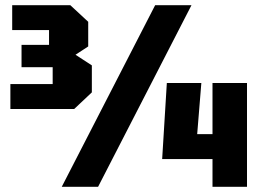

<svg xmlns="http://www.w3.org/2000/svg" viewBox="-20 -720 1006 740"><path d="M266 -300H20V-396H183V-461H63V-547H169V-604H27V-700H251L320 -636V-541L271 -509L334 -468V-364ZM218 0 578 -700H718L358 0ZM605 -107 623 -400H756L740 -203H799V-400H932V0H799V-107Z"/></svg>

Font: Tektur Condensed
Style: Bold
Weight: 700
Width: 3
Designer: Adam Jagosz
Foundry: Adam Jagosz
Version: Version 1.005;gftools[0.9.30]